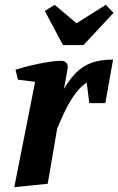

<svg xmlns="http://www.w3.org/2000/svg" viewBox="-20 -763 489 793"><path d="M39 10 125 -425 54 -434 44 -475Q72 -484 107.5 -492.5Q143 -501 176.5 -506.5Q210 -512 232 -512Q246 -512 253 -504.5Q260 -497 260 -485Q260 -482 256.5 -463.5Q253 -445 249.5 -425.5Q246 -406 244 -396Q268 -437 295.5 -464Q323 -491 359.5 -504Q396 -517 447 -517L415 -337H349L338 -422Q322 -412 303.5 -391.5Q285 -371 263.5 -333Q242 -295 216 -231L177 -4ZM240 -577 165 -718 206 -743 296 -667 417 -743 449 -710 325 -577Z"/></svg>

Font: Manuale
Style: Bold Italic
Weight: 700
Italic angle: -11°
Version: Version 1.002